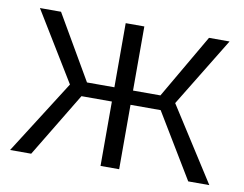

<svg xmlns="http://www.w3.org/2000/svg" viewBox="-63 -606 877 690"><g transform="rotate(10 376.0 -260.5)"><path d="M30 -521 184 -269 13 0H90L232 -235H343V0H411V-235H521L663 0H740L568 -269L722 -521H647L511 -287H411V-521H343V-287H243L107 -521Z"/></g></svg>

Font: Raleway Reg
Style: Regular
Weight: 400
Designer: Matt McInerney, Pablo Impallari, Rodrigo Fuenzalida
Foundry: Matt McInerney, Pablo Impallari, Rodrigo Fuenzalida
Version: Version 3.00 July 28, 2015